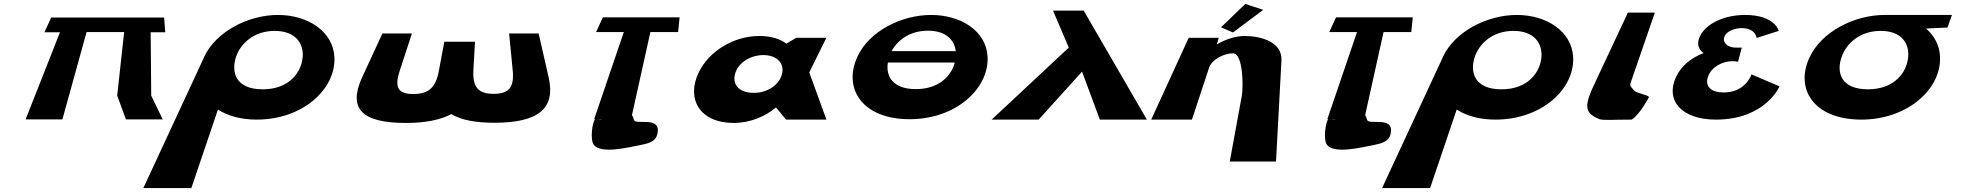

<svg xmlns="http://www.w3.org/2000/svg" viewBox="-20 -608 9989 976"><path d="M420.1 -445H611.1L575.7 -122L620.2 -1H807.2L748.7 -122L745.9 -444H819.9L814.4 -519H745.4H619.4H440.4H314.4H240.4L205.9 -444H284.9L110.2 -1H297.2Z M1179.8 -319C1203.5 -389 1273 -451 1376 -451C1481 -451 1523.5 -389 1518.8 -319C1512.9 -241 1450.6 -154 1315.6 -154C1177.6 -154 1153.9 -241 1179.8 -319ZM1017.8 -319C1016.4 -316 1016 -314 1014.6 -311L708.7 348H952.7L1087.8 -51C1137.9 -19 1204 0 1285 0C1521 0 1689 -157 1679.8 -319C1672.6 -448 1545.4 -532 1393.4 -532C1242.4 -532 1078.6 -448 1017.8 -319Z M2074 -438H1924L1820.9 -215C1748.7 -57 1816.4 17 2043.4 17C2141.4 17 2217.7 2 2274.3 -28C2323.7 2 2396.6 16 2492.6 16C2719.6 16 2804.9 -58 2768.9 -215L2718 -438H2568L2586.3 -250C2594.4 -166 2569 -131 2489 -131C2410 -131 2382.4 -166 2386.3 -250L2394.6 -396H2238.6L2211.1 -249C2196.2 -165 2160.9 -130 2080.9 -130C2001.9 -130 1984.2 -165 2012.1 -249Z M3010.1 -445H3151.1L3000.3 -2H3005.3C2991.5 10 2978.4 102 2998.4 128C3035.1 176 3171.3 142 3241.4 128C3280.6 120 3314.2 110 3322 72C3342.5 -23 3208.1 32 3202 0C3199.5 -10 3196.6 -17 3192.5 -23L3286.1 -445H3427.1L3434.6 -520H3044.6ZM3046.2 -1C3036 0 3026 0 3016.3 -2Z M3531.6 -239C3468.5 -108 3533.4 17 3710.4 17C3793.4 17 3871.6 -17 3923.3 -61H3925.3L3976 0H4181L4093.7 -240L4180.7 -416H4027.7L3977.1 -386C3944.9 -411 3899 -425 3839 -425C3710 -425 3583.3 -348 3531.6 -239ZM3718.6 -239C3736.8 -293 3798.2 -328 3860.2 -328C3922.2 -328 3965.8 -293 3956.6 -239C3946.7 -181 3885.8 -136 3811.8 -136C3734.8 -136 3698.7 -181 3718.6 -239Z M4838.3 -348H4512.3C4543 -405 4606.2 -452 4697.2 -452C4788.2 -452 4832 -405 4838.3 -348ZM4493.4 -290H4833.4C4816 -222 4752.7 -155 4635.7 -155C4516.7 -155 4482 -222 4493.4 -290ZM4339.1 -321C4263.3 -159 4362.3 -2 4604.3 -2C4840.3 -2 5009.3 -159 5000.1 -321C4992.9 -450 4865.4 -532 4713.4 -532C4562.4 -532 4398.9 -450 4339.1 -321Z M5810 0 5488.8 -554H5332.8L5413 -366L5021 0H5260L5480.3 -244L5571 0Z M6186.8 -469 6247.8 -443 6401.4 -558 6310 -588ZM5832 0H6039L6126.6 -265C6139.4 -303 6198.6 -337 6247.6 -337C6299.6 -337 6300.6 -167 6292.5 -121L6231.4 213H6466.4L6494.1 -301C6498.6 -396 6388 -425 6307 -425C6259 -425 6210.4 -408 6166.6 -383H6165.6L6175.7 -416H6022.7Z M6737.1 -445H6878.1L6727.3 -2H6732.3C6718.5 10 6705.4 102 6725.4 128C6762.1 176 6898.3 142 6968.4 128C7007.6 120 7041.2 110 7049 72C7069.5 -23 6935.1 32 6929 0C6926.5 -10 6923.6 -17 6919.5 -23L7013.1 -445H7154.1L7161.6 -520H6771.6ZM6773.2 -1C6763 0 6753 0 6743.3 -2Z M7476.8 -319C7500.5 -389 7570 -451 7673 -451C7778 -451 7820.5 -389 7815.8 -319C7809.9 -241 7747.6 -154 7612.6 -154C7474.6 -154 7450.9 -241 7476.8 -319ZM7314.8 -319C7313.4 -316 7313 -314 7311.6 -311L7005.7 348H7249.7L7384.8 -51C7434.9 -19 7501 0 7582 0C7818 0 7986 -157 7976.8 -319C7969.6 -448 7842.4 -532 7690.4 -532C7539.4 -532 7375.6 -448 7314.8 -319Z M8090.5 -193 8090.4 -192C8085.8 -182 8081.5 -173 8077.1 -164L8069.5 -147C8033.3 -61 8042.7 -31 8108.5 -3C8128.2 5 8176 0 8274 0C8314.5 -23 8362.6 -115 8362.6 -115C8357.1 -125 8296.8 -136 8290.2 -145C8276.5 -160 8263 -170 8268.3 -185L8392.2 -544H8255.2Z M9022 -451C9022 -451 9003.4 -532 8850.4 -532C8745.4 -532 8650.7 -488 8620.6 -422C8604.2 -387 8612.8 -358 8639.7 -338C8579.2 -315 8528.2 -276 8500.4 -218C8444.1 -99 8526 0 8702 0C8955 0 9025.9 -169 9025.9 -169L8883.2 -230C8883.2 -230 8855.1 -138 8742.1 -138C8679.1 -138 8644.7 -168 8662.4 -218C8678.7 -266 8733.4 -297 8786.4 -297C8802.4 -297 8815 -294 8815 -294L8834 -366H8802C8764 -366 8734.7 -390 8745.4 -421C8754.4 -447 8795.2 -465 8832.2 -465C8906.2 -465 8909.5 -415 8909.5 -415Z M9341.8 -319C9366.5 -389 9436 -451 9540 -451C9644 -451 9686.5 -389 9679.8 -319C9673.9 -241 9610.6 -154 9475.6 -154C9336.6 -154 9313.9 -241 9341.8 -319ZM9557.4 -532C9406.3 -531 9241.6 -448 9179.8 -319C9102 -157 9199 0 9442 0C9678 0 9849 -157 9841.8 -319C9839.8 -378 9812.3 -427 9770.8 -463L9879.6 -468L9902.4 -532Z"/></svg>

Font: Hussar Milosc
Style: Obl
Weight: 700
Foundry: Cannot Into Space Fonts
Version: Version 1.02